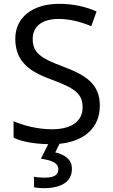

<svg xmlns="http://www.w3.org/2000/svg" viewBox="-20 -744 589 1004"><path d="M356 139C356 88 317 64 269 53L291 8C421 -5 502 -76 502 -191C502 -303 433 -350 307 -397C191 -440 151 -469 151 -541C151 -603 197 -645 286 -645C348 -645 407 -628 457 -607L485 -684C431 -708 366 -724 288 -724C153 -724 60 -655 60 -542C60 -431 122 -374 244 -330C373 -283 412 -253 412 -183C412 -112 357 -68 251 -68C175 -68 99 -89 51 -110V-24C93 -3 158 8 232 10L194 86C245 93 285 106 285 141C285 174 259 185 211 185C192 185 170 183 158 180V235C169 238 188 240 208 240C306 240 356 203 356 139Z"/></svg>

Font: Noto Sans Bengali
Style: Regular
Weight: 400
Designer: Jelle Bosma - Monotype Design Team
Foundry: Monotype Imaging Inc.
Version: Version 2.003